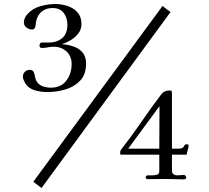

<svg xmlns="http://www.w3.org/2000/svg" viewBox="-20 -826 1040 957"><path d="M619 -85H774Q774 -138 774.5 -191Q775 -244 775 -297ZM830 -766 187 111 146 80 790 -796ZM409 -509Q409 -455 379.5 -424Q350 -393 305.5 -380Q261 -367 215 -367Q184 -367 153 -376Q122 -385 105 -412Q101 -420 97.5 -428Q94 -436 94 -444Q94 -458 104 -468Q114 -478 128 -478Q147 -478 151 -459Q153 -451 154.5 -443Q156 -435 159 -427Q170 -405 190.5 -397Q211 -389 233 -389Q284 -389 310.5 -424Q337 -459 337 -507Q337 -546 311.5 -569.5Q286 -593 248 -593Q233 -593 218.5 -590Q204 -587 189 -587Q177 -587 177 -599Q177 -604 179.5 -609Q182 -614 188 -614H223Q265 -614 290.5 -636.5Q316 -659 316 -702Q316 -737 297.5 -761.5Q279 -786 242 -786Q211 -786 190 -770Q169 -754 161 -724Q159 -717 158.5 -710.5Q158 -704 157 -697Q156 -690 152 -684.5Q148 -679 140 -679Q124 -679 111.5 -689Q99 -699 99 -715Q99 -726 104 -736.5Q109 -747 116 -755Q142 -784 180.5 -795Q219 -806 256 -806Q287 -806 317 -796Q347 -786 366.5 -764Q386 -742 386 -706Q386 -680 371 -660Q356 -640 333.5 -626.5Q311 -613 288 -606Q318 -604 346 -594.5Q374 -585 391.5 -564.5Q409 -544 409 -509ZM920 -102Q920 -90 916 -78.5Q912 -67 910 -55H837V26Q837 37 845 42.5Q853 48 863 48Q871 48 880 47Q889 46 897 46Q901 46 904.5 50Q908 54 908 58Q908 65 903.5 66.5Q899 68 894 68Q871 68 848 67Q825 66 802 66Q781 66 760 66.5Q739 67 718 67Q714 67 710 65Q706 63 706 59Q706 48 718.5 48Q731 48 738 48Q749 48 761.5 45Q774 42 774 27V-55H581Q579 -57 579 -65Q579 -75 585 -82Q638 -150 686.5 -221Q735 -292 787 -360Q794 -368 804.5 -371.5Q815 -375 825 -375Q834 -375 835.5 -372Q837 -369 837 -361V-85H868Q886 -85 891.5 -90.5Q897 -96 900 -101.5Q903 -107 911 -107Q913 -107 916.5 -106Q920 -105 920 -102Z"/></svg>

Font: Kaisei Tokumin Medium
Style: Regular
Weight: 500
Designer: Font-Kai,
Foundry: KAZUO KANAI
Version: Version 5.003